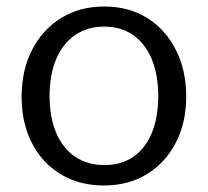

<svg xmlns="http://www.w3.org/2000/svg" viewBox="-20 -560 639 590"><path d="M299 10Q223.5 10 166.5 -24.6Q109.4 -59.3 77.9 -120.8Q46.4 -182.3 46.4 -262Q46.4 -344.6 78.7 -407.1Q110.9 -469.6 168.1 -504.8Q225.3 -540 300 -540Q376 -540 432.4 -504.7Q488.7 -469.4 520.4 -406.9Q552.2 -344.4 552.2 -263.4Q552.2 -183 520.3 -121.5Q488.4 -60 431.6 -25Q374.8 10 299 10ZM300.7 -52.8Q353.1 -52.8 390 -78.4Q427 -104.1 446.6 -151.6Q466.2 -199.1 466.2 -264.6Q466.2 -330.6 446.2 -378.5Q426.2 -426.3 388.9 -452.3Q351.6 -478.3 300 -478.3Q248.6 -478.3 210.8 -452.3Q173 -426.3 152.7 -378.5Q132.4 -330.6 132.4 -264.6Q132.4 -199.5 152.7 -151.8Q173 -104.1 210.8 -78.4Q248.6 -52.8 300.7 -52.8Z"/></svg>

Font: Libre Franklin Thin
Style: Regular
Weight: 100
Designer: Pablo Impallari, Rodrigo Fuenzalida, Nhung Nguyen
Foundry: Impallari Type
Version: Version 3.000